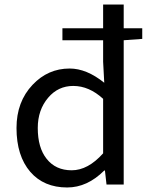

<svg xmlns="http://www.w3.org/2000/svg" viewBox="-20 -816 660 849"><path d="M436 -379Q374 -436 304 -436Q237 -436 193 -384Q147 -330 147 -250Q147 -163 186 -114Q226 -63 297 -63Q369 -63 436 -138ZM609 -644 527 -638V0H451L444 -62H441Q366 13 277 13Q174 13 114 -56Q53 -127 53 -250Q53 -366 124 -441Q192 -513 288 -513Q363 -513 441 -450L436 -543V-638H256V-691H436V-796H527V-691H609Z"/></svg>

Font: Source Han Sans K Regular
Style: Regular
Weight: 400
Designer: Ryoko NISHIZUKA  (kana & ideographs); Paul D. Hunt (Latin, Greek & Cyrillic); Wenlong ZHANG  (bopomofo); Sandoll Communi
Foundry: Adobe Systems Incorporated
Version: Version 1.00 July 18, 2014, initial release